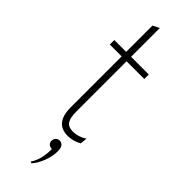

<svg xmlns="http://www.w3.org/2000/svg" viewBox="-317 -736 996 996"><g transform="rotate(45 180.5 -238.5)"><path d="M130 -104V-478H43V-511H130V-704L166 -722V-511H296V-478H166V-109Q166 -65 179 -44Q192 -23 228 -23Q266 -23 303 -47L299 -9Q283 1 262.5 6.5Q242 12 224 12Q130 12 130 -104ZM214 118Q200 118 191 110Q182 102 182 89Q182 76 190.5 67Q199 58 211 58Q226 58 235 69Q244 80 244 104Q244 144 227.5 184.5Q211 225 191 245L182 242Q200 215 207 184.5Q214 154 214 118Z"/></g></svg>

Font: Overpass Thin
Style: Regular
Weight: 100
Designer: Delve Withrington, Thomas Jockin
Foundry: Delve Fonts
Version: Version 3.000;DELV;Overpass